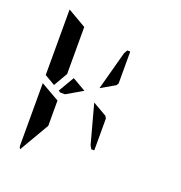

<svg xmlns="http://www.w3.org/2000/svg" viewBox="-160 -1085 1136 1205"><g transform="rotate(20 408.0 -482.5)"><path d="M547 -383V-170H527L514 -193L444 -452L538 -398ZM271 -552 361 -500 254 -438H223L209 -446ZM223 -302V-216L107 -17Q99 -28 99 -41V-456L158 -422L186 -406L223 -385ZM169 -469 99 -510V-948L223 -876V-698V-590V-562ZM444 -548 514 -807 527 -830H547V-617L538 -602Z"/></g></svg>

Font: DSEG14 Modern Mini
Style: Bold
Weight: 700
Designer: Keshikan(Twitter:@keshinomi_88pro)
Version: Version 0.46